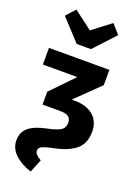

<svg xmlns="http://www.w3.org/2000/svg" viewBox="-188 -884 841 1180"><g transform="rotate(20 232.5 -294.0)"><path d="M25 71Q25 17 62 -14Q99 -45 177 -61Q240 -74 264 -90Q288 -106 288 -139Q288 -165 271 -177.5Q254 -190 216 -190H101V-274L244 -422H19V-531H414V-431L259 -280H280Q356 -280 400.5 -242Q445 -204 445 -137Q445 -60 397.5 -20.5Q350 19 267 36Q224 45 202.5 52Q181 59 173 67Q165 75 165 88Q165 112 208 136L173 222Q104 199 64.5 160.5Q25 122 25 71ZM392 -750 264 -612H171L43 -750L97 -810L218 -718L339 -810Z"/></g></svg>

Font: Fira Sans Condensed
Style: Bold
Weight: 700
Width: 3
Designer: bBox Type GmbH & Carrois Corporate GbR & Edenspiekermann AG
Foundry: bBox Type GmbH & Carrois Corporate GbR & Edenspiekermann AG
Version: Version 4.301